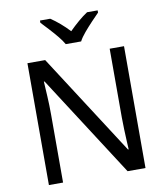

<svg xmlns="http://www.w3.org/2000/svg" viewBox="-99 -1077 959 1108"><g transform="rotate(-10 380.0 -523.0)"><path d="M663 -51H558L176 -644H172Q174 -609 177 -557Q180 -505 180 -450V-51H97V-765H201L582 -174H586Q585 -190 583.5 -222Q582 -254 580.5 -292Q579 -330 579 -362V-765H663ZM334 -835Q321 -858 299 -884.5Q277 -911 253 -937Q229 -963 211 -982V-995H271Q297 -978 325 -954Q353 -930 378 -903Q405 -930 433 -954Q461 -978 487 -995H549V-982Q530 -963 505.5 -937Q481 -911 458.5 -884.5Q436 -858 424 -835Z"/></g></svg>

Font: Noto Sans Tamil UI
Style: Regular
Weight: 400
Designer: Jelle Bosma - Monotype Design Team
Foundry: Monotype Imaging Inc.
Version: Version 2.004; ttfautohint (v1.8.4.7-5d5b)